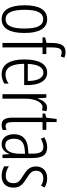

<svg xmlns="http://www.w3.org/2000/svg" viewBox="737 -1542 815 2329"><g transform="rotate(90 1144.5 -377.5)"><path d="M380 -267C380 -443 326 -542 213 -542C98 -542 44 -445 44 -268C44 -91 101 10 213 10C326 10 380 -90 380 -267ZM99 -268C99 -416 132 -494 213 -494C294 -494 326 -413 326 -267C326 -112 291 -38 213 -38C134 -38 99 -117 99 -268Z M636 -486V-532H555V-586C555 -683 569 -718 616 -718C631 -718 648 -714 665 -707L680 -751C659 -760 638 -765 611 -765C527 -765 501 -705 501 -588V-534L434 -518V-486H501V0H555V-486Z M861 -542C754 -542 701 -438 701 -265C701 -102 754 10 880 10C923 10 961 -2 994 -23V-74C957 -49 921 -37 884 -37C797 -37 755 -115 754 -263H1012V-305C1012 -432 969 -542 861 -542ZM861 -496C933 -496 963 -410 962 -307H755C761 -435 799 -496 861 -496Z M1284 -541C1227 -541 1195 -485 1176 -427H1173L1165 -532H1123V0H1177V-279C1176 -383 1216 -486 1281 -486C1295 -486 1309 -483 1319 -478L1329 -532C1314 -539 1298 -541 1284 -541Z M1510 -38C1471 -38 1461 -67 1461 -126V-486H1555V-532H1461V-657H1423L1408 -532L1357 -517V-486H1407V-123C1407 -35 1430 10 1496 10C1521 10 1540 5 1557 -3V-49C1544 -43 1527 -38 1510 -38Z M1767 -542C1725 -542 1682 -530 1645 -507L1663 -465C1701 -487 1734 -496 1761 -496C1820 -496 1844 -459 1844 -358V-315L1783 -310C1671 -301 1608 -245 1608 -140C1608 -61 1644 10 1728 10C1794 10 1827 -31 1847 -84H1849L1856 0H1897V-360C1897 -485 1860 -542 1767 -542ZM1789 -269 1845 -274V-216C1845 -106 1812 -34 1742 -34C1692 -34 1663 -70 1663 -141C1663 -220 1703 -261 1789 -269Z M2256 -134C2256 -218 2208 -252 2142 -294C2079 -333 2051 -357 2051 -408C2051 -463 2087 -495 2142 -495C2175 -495 2207 -485 2232 -467L2254 -511C2222 -531 2184 -542 2142 -542C2051 -542 1999 -485 1999 -407C1999 -327 2047 -290 2114 -248C2174 -213 2202 -189 2202 -133C2202 -74 2171 -40 2113 -40C2070 -40 2027 -56 1998 -78V-21C2024 -5 2065 10 2114 10C2206 10 2256 -44 2256 -134Z"/></g></svg>

Font: Noto Sans Lao Looped ExtraCondensed Light
Style: Regular
Weight: 300
Width: 2
Designer: Mark Frömberg, Ben Mitchell
Foundry: The Fontpad Ltd
Version: Version 1.002